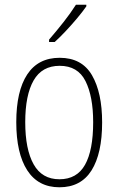

<svg xmlns="http://www.w3.org/2000/svg" viewBox="-20 -784 502 814"><path d="M413 -265Q413 -133 368 -61.5Q323 10 232 10Q142 10 95.5 -62Q49 -134 49 -266Q49 -398 95.5 -468.5Q142 -539 233 -539Q327 -539 370 -465Q413 -391 413 -265ZM87 -266Q87 -151 122.5 -87.5Q158 -24 232 -24Q306 -24 340.5 -85.5Q375 -147 375 -266Q375 -375 342.5 -440Q310 -505 233 -505Q158 -505 122.5 -443Q87 -381 87 -266ZM346 -757Q330 -734 306.5 -706Q283 -678 258 -651.5Q233 -625 212 -606H188V-616Q220 -653 249.5 -690.5Q279 -728 302 -764H346Z"/></svg>

Font: Noto Sans Lao UI Cond ExtLt
Style: Regular
Weight: 200
Width: 3
Designer: Monotype Design Team
Foundry: Monotype Imaging Inc.
Version: Version 2.000; ttfautohint (v1.8.4.7-5d5b)